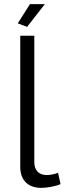

<svg xmlns="http://www.w3.org/2000/svg" viewBox="-20 -903 313 929"><path d="M197 -883H125L66 -790L111 -773ZM78 -95C78 -31 116 6 179 6C206 6 248 -1 273 -12L261 -67C244 -60 222 -56 207 -56C168 -56 146 -79 146 -118V-730H78Z"/></svg>

Font: Raleway Reg
Style: Regular
Weight: 400
Designer: Matt McInerney, Pablo Impallari, Rodrigo Fuenzalida
Foundry: Matt McInerney, Pablo Impallari, Rodrigo Fuenzalida
Version: Version 3.00 July 28, 2015